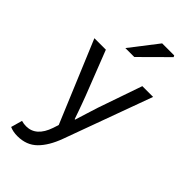

<svg xmlns="http://www.w3.org/2000/svg" viewBox="-313 -881 1184 1184"><g transform="rotate(45 279.0 -289.0)"><path d="M44 216 65 142Q85 148 106 148Q193 148 231 37L243 0L20 -534H120L233 -245Q243 -219 252 -194Q261 -169 270 -144L287 -95H291L315 -172L338 -245L438 -534H532L322 41Q289 131 239.5 180Q190 229 111 229Q73 229 44 216ZM338 -807H443L448 -797L276 -626H198Z"/></g></svg>

Font: Nebula Sans Medium
Style: Regular
Weight: 500
Designer: Paul D. Hunt for Adobe (as Source Sans)
Foundry: Nebula Entertainment & Broadcasting LLC
Version: Version 1.010